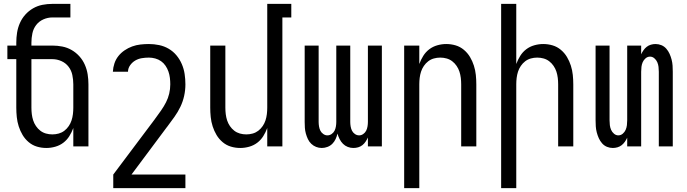

<svg xmlns="http://www.w3.org/2000/svg" viewBox="-20 -755 3540 990"><path d="M219 8Q194 8 170.5 1Q147 -6 128 -22Q109 -38 96.5 -59Q84 -80 76.5 -103.5Q69 -127 66.5 -151.5Q64 -176 64 -200V-450H18V-520H64V-535Q64 -561 68 -586.5Q72 -612 82.5 -636Q93 -660 110.5 -679.5Q128 -699 150.5 -712Q173 -725 198.5 -730Q224 -735 250 -735H343V-665H250Q226 -665 203.5 -655Q181 -645 166.5 -626Q152 -607 147 -583Q142 -559 142 -535V-520H250Q276 -520 301.5 -515Q327 -510 349.5 -497Q372 -484 389.5 -464.5Q407 -445 417.5 -421Q428 -397 432 -371.5Q436 -346 436 -320V0H358V-95Q350 -73 337.5 -53Q325 -33 306.5 -19Q288 -5 265 1.5Q242 8 219 8ZM250 -62Q267 -62 283 -66.5Q299 -71 312 -81Q325 -91 334.5 -105Q344 -119 349 -134.5Q354 -150 356 -166.5Q358 -183 358 -200V-320Q358 -344 353 -368Q348 -392 333.5 -411Q319 -430 296.5 -440Q274 -450 250 -450H142V-200Q142 -183 144 -166.5Q146 -150 151 -134.5Q156 -119 165.5 -105Q175 -91 188 -81Q201 -71 217 -66.5Q233 -62 250 -62Z M936 215H564V145L781 -144V-145L783 -147Q797 -166 811 -186Q825 -206 836 -227.5Q847 -249 852.5 -272.5Q858 -296 858 -320Q858 -337 856 -353.5Q854 -370 848.5 -386Q843 -402 833.5 -416Q824 -430 810.5 -439.5Q797 -449 780.5 -453.5Q764 -458 748 -458Q729 -458 711 -455Q693 -452 677.5 -443Q662 -434 651 -418.5Q640 -403 640 -385H562Q563 -407 570 -428Q577 -449 590.5 -466Q604 -483 622.5 -495.5Q641 -508 661.5 -515.5Q682 -523 704 -525.5Q726 -528 748 -528Q774 -528 800.5 -522.5Q827 -517 850 -503.5Q873 -490 890 -469.5Q907 -449 917.5 -424.5Q928 -400 932 -373.5Q936 -347 936 -320Q936 -290 929.5 -260.5Q923 -231 910 -204Q897 -177 879.5 -152.5Q862 -128 844 -104V-103H843L658 145H936Z M1219 8Q1194 8 1170.5 1Q1147 -6 1128 -22Q1109 -38 1096.5 -59Q1084 -80 1076.5 -103.5Q1069 -127 1066.5 -151.5Q1064 -176 1064 -200V-520H1142V-200Q1142 -183 1144 -166.5Q1146 -150 1151 -134.5Q1156 -119 1165.5 -105Q1175 -91 1188 -81Q1201 -71 1217 -66.5Q1233 -62 1250 -62Q1267 -62 1283 -66.5Q1299 -71 1312 -81Q1325 -91 1334.5 -105Q1344 -119 1349 -134.5Q1354 -150 1356 -166.5Q1358 -183 1358 -200V-735H1482V-665H1436V0H1358V-95Q1350 -73 1337.5 -53Q1325 -33 1306.5 -19Q1288 -5 1265 1.5Q1242 8 1219 8Z M1639 8Q1624 8 1610 2.5Q1596 -3 1585 -13.5Q1574 -24 1567.5 -38Q1561 -52 1557 -66.5Q1553 -81 1552 -96Q1551 -111 1551 -126V-520H1623V-126Q1623 -115 1625 -103Q1627 -91 1632 -81Q1637 -71 1647 -64Q1657 -57 1668 -57Q1680 -57 1690 -64Q1700 -71 1705 -81Q1710 -91 1712 -103Q1714 -115 1714 -126V-520H1786V-126Q1786 -115 1788 -103Q1790 -91 1795 -81Q1800 -71 1810 -64Q1820 -57 1832 -57Q1843 -57 1853 -64Q1863 -71 1868 -81Q1873 -91 1875 -103Q1877 -115 1877 -126V-520H1949V0H1877V-46Q1872 -35 1865 -24.5Q1858 -14 1848.5 -6.5Q1839 1 1827 4.5Q1815 8 1802 8Q1787 8 1773 2.5Q1759 -3 1748.5 -13.5Q1738 -24 1731 -38Q1724 -52 1720 -66Q1717 -52 1710.5 -38Q1704 -24 1693.5 -13.5Q1683 -3 1668.5 2.5Q1654 8 1639 8Z M2064 215V-520H2142V-425Q2150 -447 2162.5 -467Q2175 -487 2193.5 -501Q2212 -515 2235 -521.5Q2258 -528 2281 -528Q2306 -528 2329.5 -521Q2353 -514 2372 -498Q2391 -482 2403.5 -461Q2416 -440 2423.5 -416.5Q2431 -393 2433.5 -368.5Q2436 -344 2436 -320V0H2358V-320Q2358 -337 2356 -353.5Q2354 -370 2349 -385.5Q2344 -401 2334.5 -415Q2325 -429 2312 -439Q2299 -449 2283 -453.5Q2267 -458 2250 -458Q2233 -458 2217 -453.5Q2201 -449 2188 -439Q2175 -429 2165.5 -415Q2156 -401 2151 -385.5Q2146 -370 2144 -353.5Q2142 -337 2142 -320V215Z M2564 215V-735H2642V-425Q2650 -447 2662.5 -467Q2675 -487 2693.5 -501Q2712 -515 2735 -521.5Q2758 -528 2781 -528Q2806 -528 2829.5 -521Q2853 -514 2872 -498Q2891 -482 2903.5 -461Q2916 -440 2923.5 -416.5Q2931 -393 2933.5 -368.5Q2936 -344 2936 -320V0H2858V-320Q2858 -337 2856 -353.5Q2854 -370 2849 -385.5Q2844 -401 2834.5 -415Q2825 -429 2812 -439Q2799 -449 2783 -453.5Q2767 -458 2750 -458Q2733 -458 2717 -453.5Q2701 -449 2688 -439Q2675 -429 2665.5 -415Q2656 -401 2651 -385.5Q2646 -370 2644 -353.5Q2642 -337 2642 -320V215Z M3140 8Q3124 8 3109.5 2Q3095 -4 3084.5 -16Q3074 -28 3067.5 -42.5Q3061 -57 3057 -72.5Q3053 -88 3052 -103.5Q3051 -119 3051 -135V-520H3123V-135Q3123 -122 3124.5 -109.5Q3126 -97 3131 -85.5Q3136 -74 3146 -65.5Q3156 -57 3168 -57Q3181 -57 3191 -65.5Q3201 -74 3206 -85.5Q3211 -97 3212.5 -109.5Q3214 -122 3214 -135V-520H3286V-475Q3291 -486 3298 -496Q3305 -506 3314.5 -513.5Q3324 -521 3336 -524.5Q3348 -528 3360 -528Q3376 -528 3390.5 -522Q3405 -516 3415.5 -504Q3426 -492 3432.5 -477.5Q3439 -463 3443 -447.5Q3447 -432 3448 -416.5Q3449 -401 3449 -385V0H3377V-385Q3377 -398 3375.5 -410.5Q3374 -423 3369 -434.5Q3364 -446 3354 -454.5Q3344 -463 3332 -463Q3319 -463 3309 -454.5Q3299 -446 3294 -434.5Q3289 -423 3287.5 -410.5Q3286 -398 3286 -385V0H3214V-45Q3209 -34 3202 -24Q3195 -14 3185.5 -6.5Q3176 1 3164 4.5Q3152 8 3140 8Z"/></svg>

Font: Iosevka Fixed
Style: Regular
Weight: 400
Monospace: yes
Designer: Belleve Invis
Foundry: Belleve Invis
Version: Version 33.2.4